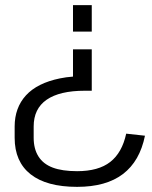

<svg xmlns="http://www.w3.org/2000/svg" viewBox="-20 -560 591 747"><path d="M37 -68Q37 -104 48 -134.5Q59 -165 81 -189Q103 -213 136 -229.5Q169 -246 213 -255Q237 -260 264 -262V-368H337V-207H310Q212 -207 161.5 -172Q111 -137 111 -68V-24Q111 19 129.5 48.5Q148 78 185 92Q222 106 280 106Q363 106 409 70Q455 34 471 -40L544 -32Q524 67 458.5 117Q393 167 280 167Q161 167 99 118Q37 69 37 -24ZM264 -437V-540H337V-437Z"/></svg>

Font: Pathway Extreme 8pt Thin 12pt Light
Style: Regular
Weight: 300
Version: Version 1.001;gftools[0.9.26]